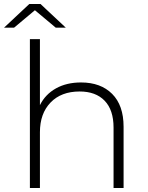

<svg xmlns="http://www.w3.org/2000/svg" viewBox="-43 -937 736 957"><path d="M573 -305V0H523V-301Q523 -389 478.5 -435Q434 -481 354 -481Q262 -481 209 -426Q156 -371 156 -278V0H106V-742H156V-413Q183 -467 236 -496.5Q289 -526 361 -526Q459 -526 516 -469Q573 -412 573 -305ZM235 -799 131 -886 27 -799H-23L103 -917H159L285 -799Z"/></svg>

Font: Idrija Light
Style: Regular
Weight: 300
Designer: Julieta Ulanovsky
Foundry: Julieta Ulanovsky
Version: Version 7.200